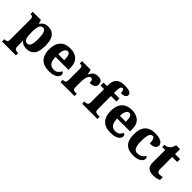

<svg xmlns="http://www.w3.org/2000/svg" viewBox="172 -1982 3420 3420"><g transform="rotate(45 1882.0 -271.5)"><path d="M11 225V167H24Q36 167 51.5 163Q67 159 79 145.5Q91 132 91 105V-407Q91 -439 83.5 -454Q76 -469 63 -474Q50 -479 32 -479H25V-536H230L251 -463H255Q277 -499 313.5 -522.5Q350 -546 408 -546Q508 -546 560.5 -478.5Q613 -411 613 -265Q613 -120 561 -54Q509 12 406 12Q355 12 322.5 -4Q290 -20 268 -50H263Q265 -25 266 3.5Q267 32 267 60V103Q267 131 279 144.5Q291 158 306.5 162.5Q322 167 333 167H362V225ZM354 -65Q399 -65 418 -113.5Q437 -162 437 -263Q437 -360 418 -413.5Q399 -467 357 -467Q322 -467 302 -443Q282 -419 274.5 -374Q267 -329 267 -265Q267 -197 274.5 -152.5Q282 -108 301 -86.5Q320 -65 354 -65Z M972 10Q836 10 769 -62.5Q702 -135 702 -266Q702 -406 769.5 -478Q837 -550 960 -550Q1074 -550 1139.5 -489Q1205 -428 1205 -309V-255H879Q881 -158 915 -114Q949 -70 1015 -70Q1066 -70 1097.5 -95Q1129 -120 1146 -158Q1162 -153 1173.5 -141Q1185 -129 1185 -110Q1185 -82 1163.5 -54Q1142 -26 1095.5 -8Q1049 10 972 10ZM1031 -323Q1031 -398 1015 -439.5Q999 -481 964 -481Q927 -481 904.5 -440.5Q882 -400 881 -323Z M1258 0V-57H1263Q1286 -57 1302 -62Q1318 -67 1327 -82.5Q1336 -98 1336 -129V-411Q1336 -441 1328.5 -455.5Q1321 -470 1306 -474.5Q1291 -479 1269 -479H1266V-536H1484L1504 -442H1509Q1526 -479 1546.5 -503Q1567 -527 1595 -537.5Q1623 -548 1663 -548Q1722 -548 1747.5 -521.5Q1773 -495 1773 -454Q1773 -403 1735.5 -380Q1698 -357 1635 -357Q1635 -385 1631.5 -403.5Q1628 -422 1618.5 -432Q1609 -442 1590 -442Q1570 -442 1555.5 -427.5Q1541 -413 1531.5 -388Q1522 -363 1517 -334Q1512 -305 1512 -276V-124Q1512 -95 1520 -80.5Q1528 -66 1543 -61.5Q1558 -57 1577 -57H1611V0Z M1804 0V-57H1830Q1841 -57 1857 -61.5Q1873 -66 1884.5 -79.5Q1896 -93 1896 -120V-460H1808V-536H1896V-567Q1896 -662 1945.5 -715Q1995 -768 2110 -768Q2180 -768 2216.5 -757Q2253 -746 2266.5 -729Q2280 -712 2280 -694Q2280 -675 2269.5 -658Q2259 -641 2233 -631Q2207 -621 2159 -621Q2159 -636 2155.5 -656Q2152 -676 2144 -691.5Q2136 -707 2119 -707Q2096 -707 2083.5 -681.5Q2071 -656 2071 -589V-536H2208V-460H2071V-120Q2071 -93 2082 -79.5Q2093 -66 2109 -61.5Q2125 -57 2138 -57H2189V0Z M2524 10Q2388 10 2321 -62.5Q2254 -135 2254 -266Q2254 -406 2321.5 -478Q2389 -550 2512 -550Q2626 -550 2691.5 -489Q2757 -428 2757 -309V-255H2431Q2433 -158 2467 -114Q2501 -70 2567 -70Q2618 -70 2649.5 -95Q2681 -120 2698 -158Q2714 -153 2725.5 -141Q2737 -129 2737 -110Q2737 -82 2715.5 -54Q2694 -26 2647.5 -8Q2601 10 2524 10ZM2583 -323Q2583 -398 2567 -439.5Q2551 -481 2516 -481Q2479 -481 2456.5 -440.5Q2434 -400 2433 -323Z M3096 10Q3019 10 2961.5 -15.5Q2904 -41 2872 -101.5Q2840 -162 2840 -267Q2840 -375 2874 -436.5Q2908 -498 2965 -524Q3022 -550 3093 -550Q3168 -550 3213.5 -535Q3259 -520 3280 -496Q3301 -472 3301 -444Q3301 -423 3290.5 -401Q3280 -379 3248.5 -364.5Q3217 -350 3156 -350Q3156 -386 3151 -416.5Q3146 -447 3133.5 -466Q3121 -485 3099 -485Q3074 -485 3055.5 -465.5Q3037 -446 3027 -399Q3017 -352 3017 -268Q3017 -201 3028 -157Q3039 -113 3062 -91Q3085 -69 3122 -69Q3159 -69 3188.5 -80.5Q3218 -92 3239.5 -111.5Q3261 -131 3272 -154Q3287 -147 3293 -133Q3299 -119 3299 -105Q3299 -80 3278 -53Q3257 -26 3212.5 -8Q3168 10 3096 10Z M3596 10Q3520 10 3476.5 -25.5Q3433 -61 3433 -149V-464H3358V-519Q3397 -519 3423.5 -534Q3450 -549 3465 -565Q3479 -580 3491.5 -604Q3504 -628 3511 -661H3609V-536H3736V-464H3609V-165Q3609 -123 3622 -103Q3635 -83 3671 -83Q3690 -83 3709.5 -85.5Q3729 -88 3745 -92V-19Q3728 -11 3689.5 -0.5Q3651 10 3596 10Z"/></g></svg>

Font: Noto Serif Khmer ExtraBold
Style: Regular
Weight: 800
Version: Version 2.003